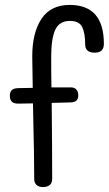

<svg xmlns="http://www.w3.org/2000/svg" viewBox="-20 -760 442 780"><path d="M402 -582Q402 -546 365 -546Q326 -546 326 -580Q326 -625 314 -650Q302 -675 264 -675Q221 -675 204.5 -639Q188 -603 188 -530Q188 -453 189 -405H268Q282 -405 290 -396.5Q298 -388 298 -372Q298 -345 268 -344L190 -342Q192 -154 192 -34Q192 -16 181.5 -8Q171 0 155 0Q137 0 128 -9Q119 -18 119 -33Q119 -125 115 -285L114 -340L54 -339Q36 -339 28 -347Q20 -355 20 -371Q20 -385 27 -393Q34 -401 53 -402L113 -403Q111 -501 111 -531Q111 -627 148.5 -683.5Q186 -740 263 -740Q402 -740 402 -582Z"/></svg>

Font: Mali
Style: Regular
Weight: 400
Version: Version 1.000; ttfautohint (v1.6)